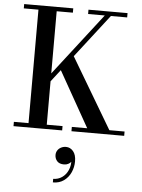

<svg xmlns="http://www.w3.org/2000/svg" viewBox="-67 -802 869 1175"><g transform="rotate(5 367.5 -214.0)"><path d="M138.5 -217 530.5 -723.5H428V-750H668V-723.5H568L176 -217ZM33 0V-26.5H123V-723.5H33V-750H334.5V-723.5H235V-26.5H332V0ZM389 0V-26.5H483.5L280 -387.5L354 -474L619.5 -26.5H713V0ZM303 322V300Q333 300 357 283.5Q381 267 394 237.8Q407 208.5 404 170.5H411Q411.5 177.5 405 186Q398.5 194.5 387 200.5Q375.5 206.5 361 206.5Q332.5 206.5 318.5 190.8Q304.5 175 304.5 153Q304.5 138 312.2 125.5Q320 113 334 105.8Q348 98.5 364.5 98.5Q390.5 98.5 408.8 120Q427 141.5 427 182Q427 218 412.5 250Q398 282 370.2 302Q342.5 322 303 322Z"/></g></svg>

Font: Bodoni Moda 9pt Medium
Style: Regular
Weight: 500
Designer: Owen Earl
Foundry: indestructible type
Version: Version 2.005